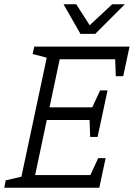

<svg xmlns="http://www.w3.org/2000/svg" viewBox="-61 -887 632 907"><path d="M171 -667H551L538 -607H221L173 -380H430L417 -320H160L105 -60H421L408 0H29ZM101 -667H181L169 -612L93 -632ZM-41 0 -34 -35 51 -55 39 0ZM438 -140 408 0H338L403 -140ZM521 -527H486L481 -667H551ZM447 -460 417 -320H347L412 -460ZM400 -240H365L360 -380H430ZM319 -727 469 -867H529L389 -727ZM389 -727H319L239 -867H299Z"/></svg>

Font: Epunda Slab Light
Style: Italic
Weight: 300
Italic angle: -12°
Designer: Simon Atzbach
Foundry: typofactur
Version: Version 1.102